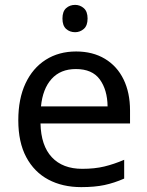

<svg xmlns="http://www.w3.org/2000/svg" viewBox="-20 -757 604 787"><path d="M292 -546Q360 -546 410 -516Q460 -486 486.5 -431.5Q513 -377 513 -304V-251H146Q148 -160 192.5 -112.5Q237 -65 317 -65Q368 -65 407.5 -74.5Q447 -84 489 -102V-25Q448 -7 408 1.5Q368 10 313 10Q236 10 178 -21Q120 -52 87.5 -113Q55 -174 55 -264Q55 -352 84.5 -415Q114 -478 167.5 -512Q221 -546 292 -546ZM291 -474Q228 -474 191.5 -433.5Q155 -393 148 -321H421Q420 -389 389 -431.5Q358 -474 291 -474ZM288 -737Q308 -737 323.5 -723.5Q339 -710 339 -681Q339 -652 323.5 -638.5Q308 -625 288 -625Q266 -625 251 -638.5Q236 -652 236 -681Q236 -710 251 -723.5Q266 -737 288 -737Z"/></svg>

Font: Apis
Style: Regular
Weight: 400
Designer: Monotype Design Team
Foundry: Monotype Imaging Inc.
Version: Version 2.000; build 0001